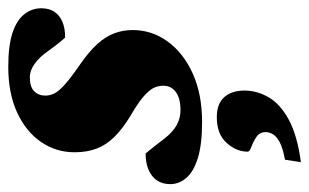

<svg xmlns="http://www.w3.org/2000/svg" viewBox="-173 -341 766 476"><g transform="rotate(-90 210.0 -103.0)"><path d="M67.5 -125Q71.5 -120 79 -111Q86.5 -102 103.5 -79.5Q121 -57 138.2 -47.8Q155.5 -38.5 174.5 -38.5Q194 -38.5 207.5 -43.5Q221 -48.5 228.2 -58.2Q235.5 -68 235.5 -81Q235.5 -94 229.8 -105.5Q224 -117 208 -130.8Q192 -144.5 160 -163Q129 -182 109 -202Q89 -222 79.8 -246Q70.5 -270 70.5 -301Q70.5 -347 96 -384.2Q121.5 -421.5 169 -443.5Q216.5 -465.5 282.5 -465.5Q335.5 -465.5 367.2 -454.8Q399 -444 413.2 -425.2Q427.5 -406.5 427.5 -383.5Q427.5 -364.5 419 -351.5Q410.5 -338.5 394.5 -331.5Q378.5 -324.5 355 -324.5Q350.5 -329 342.8 -338.5Q335 -348 320.5 -368Q306.5 -388 290 -400Q273.5 -412 256.5 -412Q232.5 -412 221.8 -401.2Q211 -390.5 211 -373.5Q211 -362 216.5 -351Q222 -340 238.5 -325.2Q255 -310.5 287.5 -288Q320 -265.5 338.8 -244.8Q357.5 -224 365.5 -202.5Q373.5 -181 373.5 -157Q373.5 -109.5 345.2 -70.5Q317 -31.5 265.8 -8.2Q214.5 15 145.5 15Q90 15 56.2 4.5Q22.5 -6 7 -24Q-8.5 -42 -8.5 -64Q-8.5 -83 0.5 -96.5Q9.5 -110 26.5 -117.5Q43.5 -125 67.5 -125ZM72 128Q72 100 93.8 75.8Q115.5 51.5 157.5 51.5Q190.5 51.5 207 69.8Q223.5 88 223.5 120.5Q223.5 151 206.8 180Q190 209 151.2 230Q112.5 251 46 260L52 220.5Q80 215.5 94.8 207.8Q109.5 200 115 191Q120.5 182 120.5 173Q120.5 157.5 108.2 149.5Q96 141.5 84 137.2Q72 133 72 128Z"/></g></svg>

Font: Newsreader 16pt 16pt ExtraBold
Style: Italic
Weight: 800
Italic angle: -17°
Version: Version 1.003